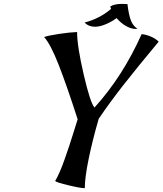

<svg xmlns="http://www.w3.org/2000/svg" viewBox="-20 -903 843 996"><path d="M470.2 -345.2Q616.2 -505.9 714.8 -726.1Q740.7 -723.1 764.6 -712.4Q788.6 -701.7 803.2 -687Q688.5 -549.3 619.4 -460.9Q550.3 -372.6 492.2 -287.1Q460.4 -178.2 440.2 -80.1Q419.9 18.1 419.9 73.2Q397.9 73.2 335.7 58.3Q273.4 43.5 266.1 36.1Q278.3 15.1 290.5 -12.7Q302.7 -40.5 317.1 -82Q331.5 -123.5 339.1 -146Q346.7 -168.5 363.3 -221.9Q379.9 -275.4 382.8 -284.2Q325.2 -462.9 283.9 -567.9Q242.7 -672.9 209 -710.9Q228.5 -718.3 284.4 -726.8Q340.3 -735.4 379.9 -736.8Q379.9 -664.1 414.1 -516.8Q448.2 -369.6 470.2 -345.2ZM641.1 -881.8Q647.9 -825.2 659.2 -796.6Q670.4 -768.1 692.9 -753.9Q690.9 -752.9 684.1 -752.9Q659.7 -752.9 633.1 -768.3Q606.4 -783.7 585 -809.1Q557.6 -789.1 526.9 -776.6Q496.1 -764.2 473.1 -764.2Q439.5 -764.2 418.9 -786.1Q496.6 -806.2 556.2 -856.9Q553.7 -862.3 551.8 -869.1Q572.3 -882.8 612.8 -882.8Q634.3 -882.8 641.1 -881.8Z"/></svg>

Font: Kaushan Script
Style: Regular
Weight: 400
Designer: Pablo Impallari
Foundry: Pablo Impallari
Version: Version 1.002